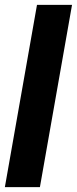

<svg xmlns="http://www.w3.org/2000/svg" viewBox="-30 -696 316 789"><path d="M122 -676H266L134 73H-10Z"/></svg>

Font: Bricolage Grotesque 96pt Condensed ExBd
Style: Regular
Weight: 800
Width: 3
Designer: Mathieu Triay
Foundry: Atelier Triay
Version: Version 1.001;Glyphs 3.2 (3207)